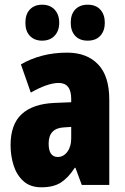

<svg xmlns="http://www.w3.org/2000/svg" viewBox="-20 -787 534 817"><path d="M266 -563Q349 -563 397 -513.5Q445 -464 445 -363V0H328L301 -73H298Q271 -31 239.5 -10.5Q208 10 156 10Q109 10 80 -16Q51 -42 38 -83Q25 -124 25 -169Q25 -258 72.5 -301.5Q120 -345 211 -349L283 -352V-366Q283 -434 230 -434Q183 -434 111 -393L69 -513Q110 -537 159.5 -550Q209 -563 266 -563ZM253 -245Q187 -242 187 -176Q187 -119 226 -119Q250 -119 266.5 -141Q283 -163 283 -198V-247ZM88 -690Q88 -727 107.5 -747Q127 -767 159 -767Q193 -767 212.5 -746Q232 -725 232 -690Q232 -656 212.5 -635Q193 -614 159 -614Q127 -614 107.5 -634Q88 -654 88 -690ZM281 -690Q281 -727 300.5 -747Q320 -767 353 -767Q388 -767 407 -746Q426 -725 426 -690Q426 -656 407 -635Q388 -614 353 -614Q319 -614 300 -634.5Q281 -655 281 -690Z"/></svg>

Font: Noto Sans Lao UI ExtCond Blk
Style: Regular
Weight: 900
Width: 2
Designer: Monotype Design Team
Foundry: Monotype Imaging Inc.
Version: Version 2.000; ttfautohint (v1.8.4.7-5d5b)